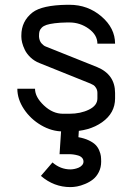

<svg xmlns="http://www.w3.org/2000/svg" viewBox="-20 -532 565 795"><path d="M325.7 137.2Q325.7 127.9 319.6 121.3Q313.5 114.7 303.5 111.8Q293.5 108.9 284.4 107.7Q275.4 106.4 265.6 106.4H226.6L233.4 3.9V-3.4H306.6V6.8L304.7 36.1Q329.6 40.5 347.9 49.3Q366.2 58.1 375.7 67.9Q385.3 77.6 390.9 91.1Q396.5 104.5 397.7 114.5Q398.9 124.5 398.9 137.2Q398.9 161.1 389.2 180.4Q379.4 199.7 365 210.9Q350.6 222.2 332.3 229.7Q314 237.3 299.1 240Q284.2 242.7 271.5 242.7Q203.1 242.7 149.4 196.3L197.3 140.6Q230.5 169.4 271.5 169.4Q278.8 169.4 287.6 167.7Q296.4 166 305.2 162.4Q314 158.7 319.8 152.1Q325.7 145.5 325.7 137.2ZM383.3 -351.1Q383.3 -387.2 347.4 -413.1Q311.5 -439 267.6 -439H257.8Q228 -438.5 206.8 -435.8Q185.5 -433.1 172.9 -429Q160.2 -424.8 153.1 -417.7Q146 -410.6 143.8 -403.3Q141.6 -396 141.6 -385.3V-379.4Q143.1 -362.3 152.1 -352.3Q161.1 -342.3 169.4 -339.4L381.8 -254.4Q456.5 -223.6 456.5 -147V-124.5Q456.5 -64 402.8 -25.9Q349.1 12.2 267.6 12.2H240.7Q194.3 12.2 150.4 -13.4Q106.4 -39.1 79.1 -80.3Q51.8 -121.6 51.8 -164.6H125Q125 -130.4 161.6 -95.7Q198.2 -61 240.7 -61H267.6Q313.5 -61 348.4 -78.1Q383.3 -95.2 383.3 -124.5V-147Q383.3 -158.7 377.9 -167.5Q372.6 -176.3 367.4 -179.4Q362.3 -182.6 354.5 -186L143.1 -271Q122.1 -279.3 106.4 -294.2Q90.8 -309.1 83 -325.2Q75.2 -341.3 71.8 -355Q68.4 -368.7 68.4 -379.4V-385.3Q68.4 -444.3 114.7 -480.5Q154.3 -510.7 257.8 -512.2H267.6Q343.8 -512.2 400.1 -463.9Q456.5 -415.5 456.5 -351.1Z"/></svg>

Font: Anka/Coder Condensed
Style: Regular
Weight: 400
Width: 4
Monospace: yes
Version: Version 1.100